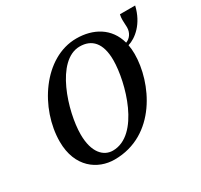

<svg xmlns="http://www.w3.org/2000/svg" viewBox="-149 -907 1169 1114"><g transform="rotate(-30 435.5 -350.0)"><path d="M339 -40C278 -40 223 -92 223 -215C223 -366 313 -660 473 -660C552 -660 603 -610 603 -494C603 -347 518 -40 339 -40ZM322 10C599 10 728 -273 728 -463C728 -485.1 726.1 -505.5 722.5 -524.5C775.3 -540 845.9 -596.3 871 -705H769C766 -692 765 -680 765 -669C765 -650 767 -634 767 -619C767 -581.7 744.6 -553.5 718 -544.3C687.5 -657.7 591 -710 479 -710C260 -710 97 -460 97 -239C97 -67 210 10 322 10Z"/></g></svg>

Font: Pfennig
Style: BoldItalic
Weight: 700
Italic angle: -13°
Version: Version 20100423